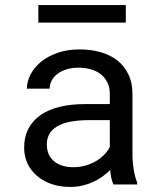

<svg xmlns="http://www.w3.org/2000/svg" viewBox="-20 -735 640 765"><path d="M432.1 0H526.4V-7.8Q517.6 -29.8 512.7 -59.3Q507.8 -88.9 507.8 -115.2V-360.8Q507.8 -405.3 491.7 -438.5Q475.6 -471.7 447.8 -494.1Q419.4 -516.1 380.9 -527.1Q342.3 -538.1 297.4 -538.1Q248 -538.1 209.2 -524.4Q170.4 -510.7 143.6 -488.8Q116.2 -466.3 101.8 -438.5Q87.4 -410.6 86.9 -381.8H177.7Q177.7 -398.4 185.8 -413.8Q193.8 -429.2 208.5 -440.4Q223.1 -451.7 244.4 -458.5Q265.6 -465.3 292.5 -465.3Q321.3 -465.3 344.5 -458Q367.7 -450.7 383.8 -437.5Q399.9 -423.8 408.7 -404.8Q417.5 -385.7 417.5 -361.8V-320.3H318.8Q263.7 -320.3 219 -309.6Q174.3 -298.8 142.6 -277.3Q110.8 -255.4 93.5 -222.7Q76.2 -189.9 76.2 -146.5Q76.2 -113.3 89.1 -84.7Q102.1 -56.2 126 -35.6Q149.4 -14.6 183.3 -2.4Q217.3 9.8 259.3 9.8Q285.2 9.8 308.1 4.4Q331.1 -1 351.6 -10.3Q371.6 -19.5 388.4 -31.7Q405.3 -43.9 418.9 -57.6Q420.4 -41 423.6 -25.6Q426.8 -10.3 432.1 0ZM272.5 -68.8Q246.1 -68.8 226.1 -75.7Q206.1 -82.5 192.9 -94.7Q179.7 -106.4 173.1 -123Q166.5 -139.6 166.5 -159.2Q166.5 -179.7 174.1 -195.8Q181.6 -211.9 196.3 -223.6Q216.8 -240.2 251.7 -248.3Q286.6 -256.3 333.5 -256.3H417.5V-149.4Q409.7 -133.8 396 -119.4Q382.3 -105 363.8 -93.8Q344.7 -82.5 321.8 -75.7Q298.8 -68.8 272.5 -68.8ZM481.4 -645V-714.8H132.8V-645Z"/></svg>

Font: RobotoMono Nerd Font
Style: Regular
Weight: 400
Monospace: yes
Designer: Google
Version: Version 3.000;Nerd Fonts 3.2.1